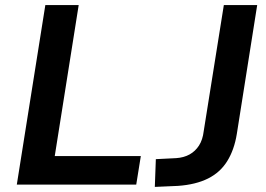

<svg xmlns="http://www.w3.org/2000/svg" viewBox="-20 -725 1043 754"><path d="M46 0 158 -705H289L195 -112H533L515 0ZM588 9 592 -100 672 -104Q702 -106 724.5 -118.5Q747 -131 761.5 -153.5Q776 -176 780 -210L859 -705H990L910 -199Q900 -137 872.5 -92.5Q845 -48 797 -24Q749 0 679 5Z"/></svg>

Font: Nunito Sans 10pt
Style: Bold Italic
Weight: 700
Italic angle: -9°
Designer: Vernon Adams
Foundry: Vernon Adams
Version: Version 3.101;gftools[0.9.27]